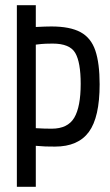

<svg xmlns="http://www.w3.org/2000/svg" viewBox="-20 -720 424 740"><path d="M45 0V-700H118V-616Q157 -618 178 -618Q250 -618 290.5 -596Q331 -574 347.5 -525Q364 -476 364 -395Q364 -268 322.5 -211.5Q281 -155 192 -155Q170 -155 155 -155.5Q140 -156 118 -158V0ZM179 -224Q241 -224 266 -266Q291 -308 291 -397Q291 -480 270 -516Q249 -552 183 -552Q171 -552 156 -551.5Q141 -551 118 -548V-226Q136 -225 149 -224.5Q162 -224 179 -224Z"/></svg>

Font: Georama Condensed
Style: Regular
Weight: 400
Width: 3
Designer: Jean-Baptiste Levee
Foundry: Production Type
Version: Version 1.000